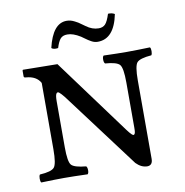

<svg xmlns="http://www.w3.org/2000/svg" viewBox="-74 -698 750 780"><g transform="rotate(-10 301.0 -307.5)"><path d="M375 -574.2Q392.1 -574.2 402.1 -584.7Q412.1 -595.2 421.9 -626Q438 -627 449.2 -620.1Q429.2 -521 361.8 -521Q356 -521 349.4 -522.5Q342.8 -523.9 335.4 -528.1Q328.1 -532.2 323.5 -535.2Q318.8 -538.1 310.3 -544.4Q301.8 -550.8 297.9 -553.2Q267.1 -572.3 244.1 -571.8Q225.1 -571.8 215.6 -560.8Q206.1 -549.8 198.2 -523.9Q179.2 -521 170.9 -528.8Q193.8 -627 251 -627Q259.8 -627 267.3 -625Q274.9 -623 283.9 -618.4Q293 -613.8 296.9 -611.3Q300.8 -608.9 310.8 -601.6Q320.8 -594.2 323.2 -592.8Q348.1 -574.2 375 -574.2ZM154.8 -122.1Q154.8 -62 167 -48.6Q179.2 -35.2 227.1 -30.8Q231.9 -25.9 231.9 -13.9Q231.9 -2 227.1 2Q167 0 130.9 0Q95.7 0 36.1 2Q32.2 -2 32.2 -13.9Q32.2 -25.9 36.1 -30.8Q84 -33.7 95.9 -47.9Q107.9 -62 107.9 -122.1V-396Q91.8 -425.8 48.8 -429.2Q40 -429.2 40 -435.1V-459L42 -461.9L184.1 -460L413.1 -148.9Q424.3 -133.8 431.2 -127.4Q438 -121.1 441.4 -124Q444.8 -127 445.8 -133.1Q446.8 -139.2 446.8 -150.9V-337.9Q446.8 -397.9 434.8 -411.9Q422.9 -425.8 375 -429.2Q370.1 -434.1 370.1 -446Q370.1 -458 375 -461.9Q435.1 -460 470.2 -460Q506.3 -460 565.9 -461.9Q569.8 -458 569.8 -446Q569.8 -434.1 565.9 -429.2Q518.1 -425.3 506.1 -411.6Q494.1 -397.9 494.1 -337.9V-15.1Q494.1 11.7 472.2 12.2Q447.3 12.2 425.8 -9.8L190.9 -323.2Q177.7 -339.4 170.9 -344.7Q164.1 -350.1 159.4 -343Q154.8 -335.9 154.8 -312Z"/></g></svg>

Font: Linux Libertine Capitals
Style: Small Caps
Weight: 400
Designer: Philipp H. Poll
Foundry: Philipp H. Poll
Version: Version 5.1.3